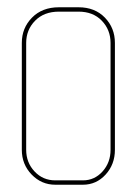

<svg xmlns="http://www.w3.org/2000/svg" viewBox="-20 -508 376 528"><path d="M132 0Q94 0 67 -28Q40 -56 40 -96V-390Q40 -431 68 -459.5Q96 -488 142 -488H196Q241 -488 268.5 -459.5Q296 -431 296 -390V-96Q296 -56 270.5 -28Q245 0 208 0ZM52 -96Q52 -61 75 -36.5Q98 -12 132 -12H208Q240 -12 262 -36.5Q284 -61 284 -96V-390Q284 -426 260 -451Q236 -476 196 -476H142Q101 -476 76.5 -451Q52 -426 52 -390Z"/></svg>

Font: Moirai One
Style: Regular
Weight: 400
Designer: Jiyeon Park
Foundry: JAMO
Version: Version 1.000; ttfautohint (v1.8.4.7-5d5b);gftools[0.9.29]